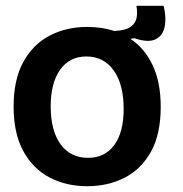

<svg xmlns="http://www.w3.org/2000/svg" viewBox="-20 -629 633 663"><path d="M281 14Q208 14 150.5 -16.5Q93 -47 60 -108Q27 -169 27 -261Q27 -354 60.5 -415Q94 -476 151.5 -506Q209 -536 281 -536Q332 -536 375 -522Q415 -524 432 -537Q449 -550 452 -569Q455 -588 451 -609H545Q555 -568 548.5 -536.5Q542 -505 516.5 -493Q491 -481 444 -497L430 -495Q479 -463 507 -404Q535 -345 535 -260Q535 -166 501.5 -105.5Q468 -45 410.5 -15.5Q353 14 281 14ZM284 -84Q342 -84 374.5 -128Q407 -172 407 -253Q407 -338 372.5 -386Q338 -434 278 -434Q220 -434 187.5 -388Q155 -342 155 -262Q155 -178 189 -131Q223 -84 284 -84Z"/></svg>

Font: Bricolage Grotesque 96pt SemiBold
Style: Regular
Weight: 600
Designer: Mathieu Triay
Foundry: Atelier Triay
Version: Version 1.001; ttfautohint (v1.8.4.7-5d5b);gftools[0.9.33.de